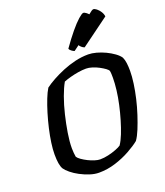

<svg xmlns="http://www.w3.org/2000/svg" viewBox="-172 -1089 1031 1203"><g transform="rotate(-20 344.0 -487.5)"><path d="M279 0Q250 0 218 -10.5Q186 -21 156.5 -36.5Q127 -52 104.5 -70.5Q82 -89 72 -104Q63 -119 59 -143.5Q55 -168 55 -203Q55 -236 61 -279Q67 -322 78 -370Q89 -418 103 -464Q117 -510 132 -548Q147 -586 162 -610Q186 -628 220.5 -647Q255 -666 295 -682.5Q335 -699 379 -709.5Q423 -720 467 -720Q491 -720 520.5 -712Q550 -704 578.5 -690.5Q607 -677 630.5 -660Q654 -643 665 -626Q673 -609 676 -585.5Q679 -562 679 -534Q679 -497 672.5 -450.5Q666 -404 654.5 -354.5Q643 -305 627.5 -257.5Q612 -210 596 -171Q580 -132 563 -108Q535 -85 489 -59.5Q443 -34 389 -17Q335 0 279 0ZM314 -76Q340 -76 368.5 -82.5Q397 -89 421.5 -98.5Q446 -108 457 -116Q474 -141 489 -179Q504 -217 517.5 -262.5Q531 -308 541.5 -355.5Q552 -403 557.5 -448Q563 -493 563 -529Q563 -542 562.5 -554.5Q562 -567 560 -576Q557 -584 542.5 -594.5Q528 -605 507.5 -616Q487 -627 464.5 -634Q442 -641 424 -641Q399 -641 371.5 -636.5Q344 -632 318 -625Q292 -618 272 -610Q253 -577 234.5 -526Q216 -475 202 -416.5Q188 -358 179 -302Q170 -246 170 -202Q170 -185 171.5 -170.5Q173 -156 175 -144Q181 -134 198 -122Q215 -110 236 -99.5Q257 -89 278 -82.5Q299 -76 314 -76ZM462 -769Q452 -772 442.5 -780.5Q433 -789 430 -796Q464 -848 498 -888.5Q532 -929 558.5 -952Q585 -975 594 -975Q603 -975 615.5 -965Q628 -955 638 -939.5Q648 -924 650 -907ZM395 -769Q386 -772 375.5 -780Q365 -788 363 -796Q401 -850 434.5 -890.5Q468 -931 493 -953Q518 -975 527 -975Q535 -975 547.5 -965.5Q560 -956 570.5 -940.5Q581 -925 582 -907Z"/></g></svg>

Font: Texturina Medium 12pt SemiBold
Style: Italic
Weight: 600
Italic angle: -11°
Version: Version 1.002